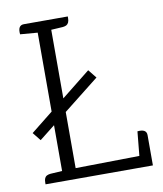

<svg xmlns="http://www.w3.org/2000/svg" viewBox="-78 -741 684 805"><g transform="rotate(-10 264.0 -338.5)"><path d="M508 -129V0H51V-8Q51 -30 64 -36Q70 -39 79 -40L129 -43V-238L63 -186L35 -221L129 -296V-632L55 -638Q51 -677 78 -677H265V-670Q265 -648 252 -641Q246 -638 237 -637L187 -634V-342L310 -440L339 -404L187 -284V-45L459 -49L469 -152Q508 -156 508 -129Z"/></g></svg>

Font: Karma Light
Style: Regular
Weight: 300
Designer: Joana Correia
Foundry: Indian Type Foundry
Version: Version 1.202;PS 1.0;hotconv 1.0.78;makeotf.lib2.5.61930; tt